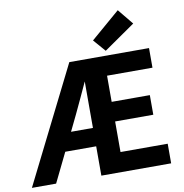

<svg xmlns="http://www.w3.org/2000/svg" viewBox="-97 -981 1027 1070"><g transform="rotate(-10 416.5 -446.0)"><path d="M-3 0H134L215 -166H390V0H785V-111H518V-284H734V-395H518V-543H775V-654H324ZM475 -750 535 -681 712 -804 640 -892ZM266 -270 310 -361C337 -419 364 -475 390 -533V-270Z"/></g></svg>

Font: Source Sans Pro SemBd
Style: Regular
Weight: 700
Designer: Paul D. Hunt
Foundry: Adobe Systems Incorporated
Version: Version 2.020;PS 2.0;hotconv 1.0.86;makeotf.lib2.5.63406